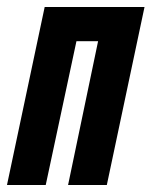

<svg xmlns="http://www.w3.org/2000/svg" viewBox="-47 -530 434 550"><path d="M-27 0 81 -510H367L259 0H148L234 -412H172L84 0Z"/></svg>

Font: Saira Ultra Condensed ExtraBold
Style: Italic
Weight: 800
Width: 1
Italic angle: -12°
Designer: Hector Gatti with collaboration of the Omnibus-Type team
Foundry: Omnibus-Type
Version: Version 1.001; ttfautohint (v1.8)